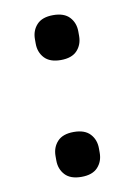

<svg xmlns="http://www.w3.org/2000/svg" viewBox="-68 -578 446 636"><g transform="rotate(-10 155.0 -260.0)"><path d="M155 12Q118 12 100 -7.5Q82 -27 82 -56V-71Q82 -100 100 -119.5Q118 -139 155 -139Q192 -139 210 -119.5Q228 -100 228 -71V-56Q228 -27 210 -7.5Q192 12 155 12ZM155 -381Q118 -381 100 -400.5Q82 -420 82 -449V-464Q82 -493 100 -512.5Q118 -532 155 -532Q192 -532 210 -512.5Q228 -493 228 -464V-449Q228 -420 210 -400.5Q192 -381 155 -381Z"/></g></svg>

Font: IBM Plex Sans Hebrew Medm
Style: Regular
Weight: 500
Designer: Mike Abbink, Paul van der Laan, Pieter van Rosmalen, Yanek Iontef
Foundry: Bold Monday
Version: Version 1.3